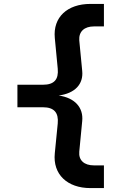

<svg xmlns="http://www.w3.org/2000/svg" viewBox="-20 -850 640 981"><path d="M442 111H511V-5H460C410 -5 381 -31 385 -75L400 -231C407 -300 363 -350 280 -362C363 -373 407 -420 400 -488L385 -644C382 -689 411 -715 460 -715H511V-830H442C324 -830 250 -762 260 -656L275 -499C280 -445 258 -417 199 -417H69V-302H199C258 -302 280 -273 275 -219L260 -67C249 41 324 111 442 111Z"/></svg>

Font: JetBrains Mono
Style: Bold
Weight: 558
Monospace: yes
Designer: Philipp Nurullin, Konstantin Bulenkov
Foundry: JetBrains
Version: Version 2.305